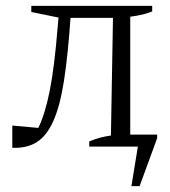

<svg xmlns="http://www.w3.org/2000/svg" viewBox="-20 -501 581 656"><path d="M22 4V-72L111 -64Q134 -111 150 -191.5Q166 -272 177 -408L180 -441L87 -460V-481H500V-462Q486 -456 467.5 -451.5Q449 -447 425 -444V-41H517V-29L457 135H429L451 0H285V-18Q322 -33 359 -38L366 -440H221Q212 -311 198.5 -224.5Q185 -138 162 -87Q139 -36 105 -15Q71 6 22 4Z"/></svg>

Font: Piazzolla Light
Style: Regular
Weight: 300
Designer: Juan Pablo del Peral
Foundry: Huerta Tipografica
Version: Version 1.330